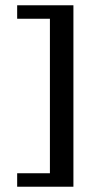

<svg xmlns="http://www.w3.org/2000/svg" viewBox="-20 -650 343 727"><path d="M45 57V6H169V-579H45V-630H258V57Z"/></svg>

Font: Alumni Sans Thin SemiBold
Style: Regular
Weight: 600
Version: Version 1.018